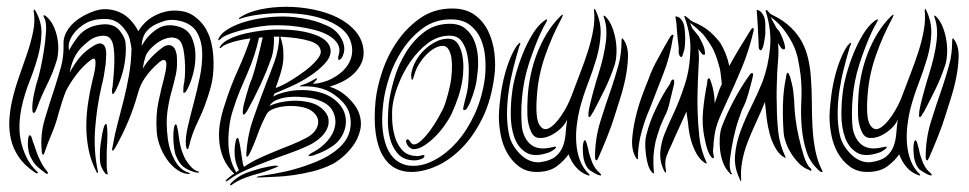

<svg xmlns="http://www.w3.org/2000/svg" viewBox="-20 -506 2852 565"><path d="M279 -253Q265 -193 260 -128Q255 -63 268 -2Q269 0 267.5 2.5Q266 5 264 0Q247 -33 240.5 -67Q234 -101 234 -134.5Q234 -168 239 -202Q244 -236 252 -269Q253 -273 256 -285.5Q259 -298 260.5 -310.5Q262 -323 260 -330Q258 -337 248 -330Q225 -313 205.5 -287.5Q186 -262 174 -238Q173 -236 169.5 -226.5Q166 -217 162.5 -206Q159 -195 156 -184.5Q153 -174 152 -171Q144 -140 132 -112Q120 -84 112 -60Q109 -50 108 -51Q103 -51 103 -60Q98 -109 111.5 -154.5Q125 -200 141 -248Q151 -279 159.5 -309.5Q168 -340 167 -377Q166 -403 186.5 -428Q207 -453 248 -470Q272 -480 293 -479Q314 -478 332 -470Q350 -462 364 -447Q378 -432 387 -414Q393 -425 405 -437.5Q417 -450 433.5 -459Q450 -468 470.5 -472.5Q491 -477 516 -473Q534 -470 547.5 -461Q561 -452 571.5 -440.5Q582 -429 588 -417Q594 -405 597 -397Q608 -364 608.5 -323Q609 -282 600 -249Q585 -195 564.5 -153Q544 -111 537 -78Q534 -67 533 -67Q529 -67 528.5 -71Q528 -75 527 -79Q525 -100 532.5 -132.5Q540 -165 550 -202.5Q560 -240 568 -279Q576 -318 575 -351.5Q574 -385 560 -410Q546 -435 512 -444Q485 -451 464.5 -444.5Q444 -438 430 -430Q409 -416 403 -400.5Q397 -385 397 -371Q414 -402 442 -420.5Q470 -439 508 -427Q533 -419 543.5 -397Q554 -375 555 -348Q556 -321 549.5 -294Q543 -267 534 -249Q533 -247 529 -239.5Q525 -232 520 -233Q519 -233 519.5 -241Q520 -249 520 -253Q523 -265 524 -281Q525 -297 524.5 -314Q524 -331 522 -347Q520 -363 516 -374Q511 -388 500.5 -392.5Q490 -397 478 -395Q466 -393 454.5 -387Q443 -381 435 -374Q413 -355 408 -339.5Q403 -324 400 -304Q412 -324 429.5 -341.5Q447 -359 464 -370Q473 -374 479.5 -373Q486 -372 490.5 -367.5Q495 -363 497 -356.5Q499 -350 500 -345Q503 -312 497.5 -287Q492 -262 484.5 -235.5Q477 -209 472.5 -176.5Q468 -144 474 -96Q479 -61 495 -33Q511 -5 535 2Q542 4 538.5 5Q535 6 533 6Q515 4 499 -8Q483 -20 470.5 -38Q458 -56 450 -78Q442 -100 441 -122Q438 -167 446.5 -207.5Q455 -248 463 -277Q465 -285 467.5 -297.5Q470 -310 469.5 -319Q469 -328 463 -329.5Q457 -331 443 -318Q423 -300 408 -279Q393 -258 386 -232Q363 -149 320 -73Q318 -69 315 -65.5Q312 -62 311 -63Q309 -63 310 -68Q311 -73 312 -78Q318 -113 327 -146Q336 -179 344.5 -213.5Q353 -248 359.5 -284.5Q366 -321 367 -363Q365 -377 361.5 -392Q358 -407 341 -427Q321 -449 294 -450Q267 -451 250 -445Q239 -442 226.5 -434Q214 -426 203.5 -415Q193 -404 186.5 -389.5Q180 -375 183 -358Q194 -378 208.5 -397Q223 -416 246 -426Q253 -429 264 -431.5Q275 -434 287 -434.5Q299 -435 311 -431Q323 -427 332 -416Q348 -396 349.5 -380Q351 -364 350 -348Q348 -319 341 -293.5Q334 -268 323 -245Q322 -242 318 -235.5Q314 -229 312 -229Q310 -230 309.5 -237.5Q309 -245 311 -248Q312 -259 314 -280.5Q316 -302 316.5 -325.5Q317 -349 314 -368.5Q311 -388 301 -396Q292 -403 274 -400Q256 -397 242 -386Q228 -375 218.5 -365Q209 -355 203 -344.5Q197 -334 192.5 -321.5Q188 -309 185 -292Q197 -315 213 -335Q229 -355 252 -369Q268 -380 277 -378Q286 -376 289.5 -367Q293 -358 292.5 -344Q292 -330 291 -318Q289 -302 286 -285Q283 -268 279 -253ZM565 2Q565 2 560 2Q558 2 555 1Q541 -2 525 -11.5Q509 -21 498 -47Q494 -57 492 -73Q490 -89 490 -104Q490 -119 492 -130Q494 -141 498 -140Q499 -140 500.5 -135.5Q502 -131 503 -125Q504 -119 505 -113Q506 -107 506 -104Q508 -90 511 -76.5Q514 -63 519 -52Q524 -37 537.5 -20.5Q551 -4 562 -2Q567 0 565 2ZM296 0Q298 7 296 7Q291 7 288 2Q283 -4 278 -15.5Q273 -27 274 -55Q274 -66 276 -81.5Q278 -97 280.5 -110.5Q283 -124 286 -133Q289 -142 293 -141Q294 -141 294.5 -136.5Q295 -132 295.5 -126Q296 -120 296 -114.5Q296 -109 296 -107Q296 -91 295 -78.5Q294 -66 294 -52Q294 -33 294 -20Q294 -7 296 0ZM148 -332Q137 -294 118.5 -257Q100 -220 88 -186Q87 -184 84.5 -178.5Q82 -173 78 -174Q76 -175 75.5 -180.5Q75 -186 75 -189Q75 -205 80.5 -231.5Q86 -258 92 -275Q94 -281 99.5 -305.5Q105 -330 109.5 -359Q114 -388 115.5 -415Q117 -442 110 -454Q106 -461 110 -461Q113 -461 118 -456Q130 -445 137.5 -429Q145 -413 148.5 -395.5Q152 -378 151.5 -361Q151 -344 148 -332ZM82 1Q51 -20 34.5 -45Q18 -70 12 -97Q6 -124 7.5 -152Q9 -180 15 -207Q23 -243 35.5 -278.5Q48 -314 59.5 -347.5Q71 -381 77.5 -413Q84 -445 79 -474Q79 -478 80 -478Q82 -478 85 -473Q103 -441 102 -407Q101 -373 91 -337.5Q81 -302 66.5 -265.5Q52 -229 44 -192Q39 -169 37.5 -143.5Q36 -118 41 -93Q46 -68 57.5 -44Q69 -20 89 -1Q93 1 91 3Q89 5 86.5 3.5Q84 2 82 1ZM120 5Q117 7 112 2Q101 -6 90.5 -15Q80 -24 70 -44Q66 -51 64 -62Q62 -73 62 -83.5Q62 -94 63.5 -101Q65 -108 68 -108Q72 -107 74.5 -97Q77 -87 79 -84Q83 -73 86 -63.5Q89 -54 93 -45Q99 -31 105 -21Q111 -11 119 -1Q120 0 121 2Q122 4 120 5Z M654 23Q647 28 645 28Q643 27 645 24.5Q647 22 648 21Q655 15 659.5 11.5Q664 8 669 5Q647 -17 637 -41.5Q627 -66 625 -93Q623 -120 628 -147Q633 -174 642 -200Q658 -251 680 -299.5Q702 -348 717 -393Q687 -389 663.5 -382Q640 -375 632 -367Q629 -364 627 -364.5Q625 -365 629 -371Q636 -382 655.5 -391.5Q675 -401 700 -407Q725 -413 754.5 -416.5Q784 -420 811 -419Q871 -418 911.5 -402Q952 -386 953 -356Q953 -337 935 -318Q917 -299 891.5 -282Q866 -265 837 -252Q808 -239 788 -231L784 -222Q798 -230 821 -235.5Q844 -241 869.5 -241Q895 -241 920 -234.5Q945 -228 963 -214Q989 -194 995.5 -167.5Q1002 -141 991 -116Q981 -91 957 -75Q933 -59 908 -51Q905 -49 897.5 -47.5Q890 -46 888 -48Q887 -49 892.5 -53Q898 -57 901 -58Q926 -71 944 -92Q962 -113 966 -135.5Q970 -158 959 -179.5Q948 -201 915 -212Q902 -217 880.5 -219.5Q859 -222 837.5 -221Q816 -220 798 -213.5Q780 -207 773 -194Q789 -202 810.5 -206Q832 -210 854 -209.5Q876 -209 895.5 -203.5Q915 -198 928 -186Q944 -172 946.5 -156.5Q949 -141 942 -126Q935 -111 919.5 -98Q904 -85 884 -76Q858 -64 826.5 -53Q795 -42 763.5 -30Q732 -18 703 -5Q674 8 654 23ZM765 -171Q749 -141 738 -110Q727 -79 714 -53Q709 -44 708 -45Q705 -45 705 -48Q705 -51 705 -55Q708 -107 725.5 -157.5Q743 -208 763 -260Q776 -292 788 -325.5Q800 -359 802 -398H786Q787 -380 784.5 -361.5Q782 -343 777 -331Q764 -294 745.5 -254.5Q727 -215 707 -179Q706 -178 702.5 -173Q699 -168 696 -169Q695 -169 694.5 -174.5Q694 -180 695 -182Q695 -190 698.5 -202.5Q702 -215 705.5 -228Q709 -241 713 -253Q717 -265 721 -274Q722 -277 726 -289.5Q730 -302 734.5 -319.5Q739 -337 744 -357Q749 -377 753 -396Q746 -396 742 -395Q737 -370 728.5 -344Q720 -318 708.5 -291.5Q697 -265 686 -239Q675 -213 667 -186Q659 -164 655.5 -139.5Q652 -115 652 -90.5Q652 -66 657.5 -43Q663 -20 675 1L683 -5Q681 -10 678 -17Q675 -24 673 -33Q671 -41 670.5 -52.5Q670 -64 671 -74.5Q672 -85 674 -92.5Q676 -100 680 -100Q681 -100 682 -97Q683 -94 684 -89Q685 -84 686 -80Q687 -76 687 -74Q688 -68 689 -60.5Q690 -53 691.5 -44.5Q693 -36 694 -28.5Q695 -21 698 -15Q720 -30 744 -41Q768 -52 791.5 -61.5Q815 -71 837.5 -80Q860 -89 877 -98Q906 -112 914 -134Q922 -156 904 -174Q892 -186 871 -190.5Q850 -195 828 -194Q806 -193 788.5 -187Q771 -181 765 -171ZM913 -275Q915 -275 909 -268.5Q903 -262 901 -259Q933 -262 957.5 -275Q982 -288 997 -306Q1012 -324 1015.5 -345.5Q1019 -367 1010 -389Q1001 -411 979.5 -426Q958 -441 930 -450.5Q902 -460 869.5 -464Q837 -468 804.5 -467.5Q772 -467 742 -463Q712 -459 690 -452Q685 -450 684.5 -450Q684 -450 683 -451Q682 -453 688 -456Q711 -471 747 -478.5Q783 -486 822.5 -486Q862 -486 902 -478Q942 -470 974 -454Q1006 -438 1027 -413Q1048 -388 1050 -355Q1051 -335 1042.5 -318Q1034 -301 1020 -288Q1006 -275 988 -266Q970 -257 950 -251Q981 -241 1003.5 -219.5Q1026 -198 1035 -177Q1046 -149 1040 -123.5Q1034 -98 1019.5 -78Q1005 -58 987 -43Q969 -28 956 -22Q929 -9 901 -2Q873 5 846 9Q819 13 794.5 14Q770 15 750 16Q735 17 735 15Q735 14 741 13Q747 12 751 11Q788 6 823 -2Q858 -10 895 -24Q912 -30 931 -39.5Q950 -49 966.5 -61.5Q983 -74 994.5 -89.5Q1006 -105 1010 -124Q1015 -148 1008.5 -171.5Q1002 -195 977 -217Q953 -238 926.5 -245.5Q900 -253 869 -252Q862 -252 862 -252Q862 -254 872 -257Q882 -260 885 -262Q894 -266 903 -271.5Q912 -277 913 -275ZM924 -353Q924 -375 892.5 -385Q861 -395 805 -398Q812 -377 813.5 -359Q815 -341 813 -324Q811 -307 805 -288Q799 -269 791 -247Q811 -254 834 -268Q857 -282 877 -297Q897 -312 910.5 -327.5Q924 -343 924 -353ZM796 -457Q828 -459 868.5 -452.5Q909 -446 941 -431Q958 -424 969 -413Q980 -402 986 -390Q992 -378 993 -366Q994 -354 989 -343Q989 -342 988 -339.5Q987 -337 985 -335Q983 -333 981 -331Q979 -329 977 -330Q975 -330 975 -334.5Q975 -339 977 -345Q982 -364 973 -378Q964 -392 946.5 -402Q929 -412 905.5 -418Q882 -424 857.5 -427.5Q833 -431 810 -431.5Q787 -432 770 -431Q747 -429 724 -424.5Q701 -420 681.5 -414.5Q662 -409 648 -403Q634 -397 629 -391Q623 -386 622 -388Q622 -390 624 -394Q630 -407 648 -418.5Q666 -430 689 -438Q712 -446 740 -451Q768 -456 796 -457ZM750 2Q720 10 701.5 17Q683 24 666 35Q664 36 662 38Q660 40 658 39Q656 38 658 35Q660 32 662 31Q671 21 686 12Q701 3 728 -5Q737 -8 749 -11Q761 -14 771.5 -16Q782 -18 789 -18.5Q796 -19 798 -17Q799 -16 792.5 -13.5Q786 -11 777.5 -7.5Q769 -4 761 -1.5Q753 1 750 2Z M1407 -277Q1410 -304 1408 -334Q1406 -364 1395.5 -389.5Q1385 -415 1363.5 -432Q1342 -449 1307 -449Q1260 -449 1225 -423.5Q1190 -398 1165 -360.5Q1140 -323 1126 -280.5Q1112 -238 1108 -203Q1102 -155 1106.5 -120Q1111 -85 1123 -62.5Q1135 -40 1153.5 -29Q1172 -18 1194 -18Q1225 -17 1259.5 -35.5Q1294 -54 1324 -87.5Q1354 -121 1376.5 -169.5Q1399 -218 1407 -277ZM1085 -208Q1089 -248 1105 -296Q1121 -344 1149.5 -385Q1178 -426 1218 -453.5Q1258 -481 1311 -481Q1351 -481 1377 -462Q1403 -443 1417 -413.5Q1431 -384 1435 -349.5Q1439 -315 1435 -284Q1426 -212 1400 -159Q1374 -106 1339 -70.5Q1304 -35 1265 -17.5Q1226 0 1190 0Q1163 0 1141.5 -12Q1120 -24 1105.5 -49.5Q1091 -75 1085.5 -114.5Q1080 -154 1085 -208ZM1197 -67Q1192 -67 1187 -70.5Q1182 -74 1179 -79Q1176 -84 1175 -89Q1174 -94 1179 -96Q1182 -97 1187 -89Q1192 -81 1198 -81Q1208 -81 1221.5 -94Q1235 -107 1247.5 -124.5Q1260 -142 1269.5 -159Q1279 -176 1283 -184Q1287 -192 1291 -204.5Q1295 -217 1298.5 -230Q1302 -243 1304.5 -255.5Q1307 -268 1308 -277Q1313 -322 1306 -346.5Q1299 -371 1283 -371Q1271 -371 1258 -363.5Q1245 -356 1233.5 -344Q1222 -332 1213 -317.5Q1204 -303 1200 -288Q1195 -271 1193 -271Q1190 -271 1190 -288Q1193 -307 1203 -325.5Q1213 -344 1228 -358.5Q1243 -373 1261 -382.5Q1279 -392 1298 -392Q1317 -392 1326.5 -378.5Q1336 -365 1340 -345.5Q1344 -326 1343.5 -305.5Q1343 -285 1341 -273Q1337 -246 1328.5 -220.5Q1320 -195 1308 -169Q1302 -157 1290 -139.5Q1278 -122 1262.5 -106Q1247 -90 1229.5 -78.5Q1212 -67 1197 -67ZM1229 -48Q1230 -42 1219.5 -38Q1209 -34 1198 -34Q1167 -35 1150.5 -54Q1134 -73 1127.5 -99Q1121 -125 1121.5 -153Q1122 -181 1124 -200Q1128 -233 1140 -274Q1152 -315 1174 -351Q1196 -387 1228 -411.5Q1260 -436 1304 -436Q1333 -436 1350.5 -421Q1368 -406 1376.5 -384Q1385 -362 1386.5 -336.5Q1388 -311 1385 -290Q1383 -267 1378 -248Q1373 -229 1364 -206Q1361 -199 1356 -190Q1351 -181 1345 -182Q1342 -183 1343.5 -190Q1345 -197 1347.5 -207.5Q1350 -218 1353 -229.5Q1356 -241 1357 -251Q1359 -268 1359.5 -293.5Q1360 -319 1355.5 -343Q1351 -367 1339 -384Q1327 -401 1303 -401Q1268 -401 1238.5 -378.5Q1209 -356 1187 -323.5Q1165 -291 1151.5 -255.5Q1138 -220 1135 -193Q1133 -177 1134 -153Q1135 -129 1141.5 -105.5Q1148 -82 1163 -65Q1178 -48 1204 -47Q1212 -46 1219.5 -48.5Q1227 -51 1229 -48Z M1789 -316Q1777 -279 1760.5 -245Q1744 -211 1726 -177Q1724 -175 1720 -167.5Q1716 -160 1713 -162Q1711 -162 1711.5 -168Q1712 -174 1712 -177Q1713 -185 1716.5 -200Q1720 -215 1724.5 -231.5Q1729 -248 1733.5 -263.5Q1738 -279 1741 -288Q1758 -342 1763 -384Q1768 -426 1757 -455Q1755 -460 1757 -460Q1759 -460 1761 -458Q1763 -456 1764 -455Q1775 -443 1782 -424.5Q1789 -406 1792 -386.5Q1795 -367 1794 -348Q1793 -329 1789 -316ZM1816 -388Q1829 -368 1828 -338Q1827 -308 1820.5 -276Q1814 -244 1804.5 -215Q1795 -186 1790 -169Q1780 -136 1766 -101.5Q1752 -67 1741 -42Q1737 -33 1735 -34Q1732 -35 1731.5 -38.5Q1731 -42 1731 -44Q1731 -98 1746.5 -148Q1762 -198 1780 -249Q1791 -282 1800 -314.5Q1809 -347 1809 -386Q1809 -393 1811 -393Q1812 -393 1813 -391.5Q1814 -390 1816 -388ZM1616 -74Q1618 -71 1609 -65Q1600 -59 1597 -58Q1553 -42 1528.5 -57Q1504 -72 1493.5 -102Q1483 -132 1483 -168.5Q1483 -205 1487 -234Q1490 -259 1498.5 -289.5Q1507 -320 1519 -349.5Q1531 -379 1546.5 -404.5Q1562 -430 1580 -444Q1582 -445 1584.5 -447Q1587 -449 1589 -449Q1592 -448 1586 -438Q1580 -428 1571.5 -410Q1563 -392 1554 -368.5Q1545 -345 1536.5 -319Q1528 -293 1523 -267Q1518 -241 1516 -217Q1514 -193 1514 -174Q1514 -155 1515 -142Q1516 -129 1517 -125Q1524 -94 1543.5 -79.5Q1563 -65 1596 -71Q1597 -71 1606 -73Q1615 -75 1616 -74ZM1745 3Q1749 7 1749 9Q1749 11 1744.5 10Q1740 9 1738 8Q1730 4 1718 -3.5Q1706 -11 1700 -30Q1697 -38 1696 -49.5Q1695 -61 1695 -71Q1695 -81 1697 -87.5Q1699 -94 1702 -93Q1704 -92 1706.5 -84Q1709 -76 1711 -67Q1713 -56 1716 -46.5Q1719 -37 1723 -27Q1728 -16 1733 -9.5Q1738 -3 1745 3ZM1653 -52Q1642 -35 1619.5 -17.5Q1597 0 1559 0Q1529 0 1507.5 -16Q1486 -32 1472.5 -56Q1459 -80 1453.5 -108.5Q1448 -137 1448 -163Q1449 -195 1453.5 -227Q1458 -259 1465.5 -287Q1473 -315 1482.5 -337Q1492 -359 1502 -373Q1504 -374 1506.5 -377.5Q1509 -381 1511 -379Q1512 -378 1510.5 -374.5Q1509 -371 1508 -369Q1499 -339 1490.5 -305.5Q1482 -272 1477 -238Q1472 -204 1472 -171Q1472 -138 1478 -110Q1482 -91 1492.5 -75Q1503 -59 1515.5 -48Q1528 -37 1542.5 -32Q1557 -27 1571 -29Q1600 -33 1615 -45.5Q1630 -58 1636.5 -75.5Q1643 -93 1644.5 -113.5Q1646 -134 1649 -155Q1644 -141 1629.5 -127.5Q1615 -114 1598.5 -106.5Q1582 -99 1566.5 -100Q1551 -101 1543 -118Q1533 -140 1532 -166Q1531 -192 1533 -223Q1535 -254 1542 -287Q1549 -320 1561 -350.5Q1573 -381 1589.5 -408Q1606 -435 1627 -456L1631 -460Q1634 -463 1637 -463Q1637 -463 1633 -453Q1604 -399 1584 -341.5Q1564 -284 1560 -225Q1555 -160 1566.5 -140Q1578 -120 1595 -128.5Q1612 -137 1631.5 -165.5Q1651 -194 1663 -227Q1674 -257 1686.5 -289Q1699 -321 1709.5 -353.5Q1720 -386 1725.5 -417Q1731 -448 1728 -475Q1728 -480 1730 -480Q1731 -480 1731 -479Q1731 -477 1732 -477Q1733 -476 1733 -475Q1749 -441 1747.5 -406Q1746 -371 1735.5 -335Q1725 -299 1710.5 -261.5Q1696 -224 1686 -186Q1680 -162 1677 -135.5Q1674 -109 1676 -83Q1678 -57 1687 -33.5Q1696 -10 1713 6Q1715 8 1715 9Q1715 11 1712.5 10.5Q1710 10 1708 9Q1689 2 1675 -14Q1661 -30 1653 -52Z M2104 -133Q2118 -170 2139 -209.5Q2160 -249 2182 -280Q2183 -282 2187 -287Q2191 -292 2194 -291Q2197 -289 2196 -283.5Q2195 -278 2194 -275Q2190 -258 2182 -230Q2174 -202 2164 -184Q2162 -179 2153.5 -154.5Q2145 -130 2138.5 -99.5Q2132 -69 2128.5 -40Q2125 -11 2132 3Q2134 3 2134 5Q2134 6 2133 7Q2129 7 2127 3Q2114 -10 2107.5 -28Q2101 -46 2099 -64Q2097 -82 2098 -100.5Q2099 -119 2104 -133ZM2286 -116Q2283 -155 2284 -198Q2285 -241 2293 -278Q2293 -280 2294 -285.5Q2295 -291 2298 -292Q2300 -292 2302 -287Q2304 -282 2305 -280Q2307 -272 2310 -260.5Q2313 -249 2314.5 -236Q2316 -223 2317 -210.5Q2318 -198 2318 -189Q2318 -182 2321 -157Q2324 -132 2330.5 -103Q2337 -74 2345.5 -47Q2354 -20 2365 -11Q2367 -9 2367.5 -7Q2368 -5 2367 -3Q2365 -3 2362.5 -5Q2360 -7 2358 -7Q2343 -13 2330.5 -26Q2318 -39 2308.5 -54Q2299 -69 2293 -85.5Q2287 -102 2286 -116ZM2157 21Q2140 -13 2143 -49Q2146 -85 2159.5 -121Q2173 -157 2191.5 -194Q2210 -231 2224 -266Q2241 -312 2246 -365Q2251 -418 2233 -474V-475L2234 -476Q2236 -477 2237 -476Q2238 -476 2238 -475Q2242 -471 2245.5 -467Q2249 -463 2257 -460Q2287 -445 2307.5 -425Q2328 -405 2340 -382.5Q2352 -360 2358 -334Q2364 -308 2366 -281Q2369 -243 2369 -205Q2369 -167 2371 -131Q2373 -95 2379.5 -62.5Q2386 -30 2400 -3L2401 -1Q2399 1 2397 0Q2395 -1 2394 -1Q2365 -25 2354 -58Q2343 -91 2339.5 -129Q2336 -167 2338 -207Q2340 -247 2336 -285Q2333 -309 2328 -333Q2323 -357 2312 -378.5Q2301 -400 2285.5 -420Q2270 -440 2248 -456Q2253 -445 2255.5 -441Q2258 -437 2266 -422Q2272 -417 2277 -406.5Q2282 -396 2285.5 -386Q2289 -376 2290 -369Q2291 -362 2288 -361Q2283 -359 2278 -366Q2273 -373 2269 -379Q2272 -357 2270 -334Q2268 -311 2267 -292Q2266 -264 2265.5 -242.5Q2265 -221 2266 -191Q2266 -158 2270 -119.5Q2274 -81 2291 -45Q2292 -41 2291 -41Q2289 -41 2288 -43Q2287 -45 2284 -45Q2271 -54 2261 -72Q2251 -90 2245 -112Q2239 -134 2236 -158.5Q2233 -183 2231 -206Q2219 -176 2205 -146Q2191 -116 2180 -87.5Q2169 -59 2164 -31Q2159 -3 2161 23Q2162 26 2160 26Q2159 27 2158 25Q2157 23 2157 21ZM2207 -473Q2206 -477 2208 -477Q2209 -477 2211.5 -475.5Q2214 -474 2216 -474Q2225 -466 2229 -455Q2233 -444 2232 -421Q2233 -412 2231.5 -400.5Q2230 -389 2228 -378.5Q2226 -368 2223 -362.5Q2220 -357 2218 -358Q2213 -359 2212.5 -370Q2212 -381 2212 -387Q2211 -414 2209.5 -436Q2208 -458 2207 -473ZM1881 -50Q1886 -12 1898 0Q1900 4 1905 4V3Q1904 0 1904 -1Q1902 -21 1903 -47Q1905 -71 1909 -89Q1914 -108 1923 -134Q1933 -158 1936 -164Q1946 -181 1952 -211Q1959 -239 1963 -256Q1964 -259 1964 -264Q1964 -270 1962 -272Q1959 -273 1955 -268Q1952 -262 1952 -260Q1930 -228 1911 -188Q1892 -149 1882 -109Q1876 -88 1881 -50ZM1857 -38Q1858 -38 1857 -43Q1858 -83 1868 -118Q1877 -152 1892 -186Q1911 -236 1932 -289Q1951 -337 1960 -394L1962 -400Q1962 -403 1960 -404Q1956 -404 1951 -396Q1936 -371 1918 -337Q1899 -304 1888 -272Q1880 -253 1869 -223Q1858 -193 1850 -159Q1842 -124 1840 -93Q1839 -61 1852 -41Q1854 -37 1857 -38ZM1972 -417 1974 -394 1977 -369Q1978 -363 1977 -353Q1978 -341 1984 -338Q1987 -338 1989 -344Q1991 -351 1994 -361Q1996 -371 1996 -383Q1997 -395 1996 -403Q1995 -428 1991 -438Q1986 -449 1978 -455L1973 -457Q1970 -458 1969 -458Q1967 -458 1968 -454Q1971 -439 1972 -417ZM2098 -305Q2096 -313 2094 -319Q2088 -342 2077 -364Q2065 -385 2049 -405Q2031 -423 2011 -439Q2014 -429 2017 -423Q2020 -419 2030 -407Q2036 -401 2040 -392Q2046 -381 2050 -371Q2054 -361 2054 -354Q2056 -347 2053 -345Q2048 -343 2043 -351Q2038 -357 2035 -362Q2038 -341 2036 -318L2034 -275Q2033 -248 2032.5 -226Q2032 -204 2033 -174Q2034 -141 2038 -103Q2042 -65 2059 -28Q2061 -26 2058 -25Q2056 -25 2055 -26Q2054 -27 2052 -28Q2039 -37 2029 -55Q2019 -73 2013 -95Q2007 -117 2005 -142Q2002 -160 2000 -177L2001 -180L1978 -129Q1964 -99 1956 -80Q1946 -60 1941 -45Q1935 -29 1940 -2Q1940 2 1939 2Q1938 2 1935 -2Q1921 -29 1923 -59Q1926 -89 1936 -113Q1945 -136 1963 -174Q1980 -211 1992 -248Q2009 -295 2011 -349Q2015 -400 1994 -457V-458Q1994 -459 1995 -459Q1997 -459 1998 -458Q1999 -458 1999 -457L2007 -451Q2011 -446 2019 -442Q2049 -430 2070 -412Q2091 -392 2100 -379Q2119 -347 2126 -312Q2141 -339 2157.5 -366.5Q2174 -394 2188 -416Q2192 -423 2196 -424Q2198 -422 2198 -419Q2198 -416 2197 -413Q2184 -357 2163 -306.5Q2142 -256 2117 -203Q2111 -190 2104 -174.5Q2097 -159 2091.5 -144Q2086 -129 2083 -111Q2080 -93 2079 -70Q2077 -62 2079.5 -51.5Q2082 -41 2079 -40Q2073 -41 2066 -55.5Q2059 -70 2053 -101Q2045 -139 2049 -181Q2053 -223 2061 -261Q2061 -263 2061.5 -268.5Q2062 -274 2066 -276Q2068 -276 2070 -271Q2072 -266 2073 -263Q2077 -252 2080 -235.5Q2083 -219 2083 -202Q2089 -218 2093.5 -232.5Q2098 -247 2104 -258L2103 -269Q2100 -299 2098 -305Z M2762 -316Q2750 -279 2733.5 -245Q2717 -211 2699 -177Q2697 -175 2693 -167.5Q2689 -160 2686 -162Q2684 -162 2684.5 -168Q2685 -174 2685 -177Q2686 -185 2689.5 -200Q2693 -215 2697.5 -231.5Q2702 -248 2706.5 -263.5Q2711 -279 2714 -288Q2731 -342 2736 -384Q2741 -426 2730 -455Q2728 -460 2730 -460Q2732 -460 2734 -458Q2736 -456 2737 -455Q2748 -443 2755 -424.5Q2762 -406 2765 -386.5Q2768 -367 2767 -348Q2766 -329 2762 -316ZM2789 -388Q2802 -368 2801 -338Q2800 -308 2793.5 -276Q2787 -244 2777.5 -215Q2768 -186 2763 -169Q2753 -136 2739 -101.5Q2725 -67 2714 -42Q2710 -33 2708 -34Q2705 -35 2704.5 -38.5Q2704 -42 2704 -44Q2704 -98 2719.5 -148Q2735 -198 2753 -249Q2764 -282 2773 -314.5Q2782 -347 2782 -386Q2782 -393 2784 -393Q2785 -393 2786 -391.5Q2787 -390 2789 -388ZM2589 -74Q2591 -71 2582 -65Q2573 -59 2570 -58Q2526 -42 2501.5 -57Q2477 -72 2466.5 -102Q2456 -132 2456 -168.5Q2456 -205 2460 -234Q2463 -259 2471.5 -289.5Q2480 -320 2492 -349.5Q2504 -379 2519.5 -404.5Q2535 -430 2553 -444Q2555 -445 2557.5 -447Q2560 -449 2562 -449Q2565 -448 2559 -438Q2553 -428 2544.5 -410Q2536 -392 2527 -368.5Q2518 -345 2509.5 -319Q2501 -293 2496 -267Q2491 -241 2489 -217Q2487 -193 2487 -174Q2487 -155 2488 -142Q2489 -129 2490 -125Q2497 -94 2516.5 -79.5Q2536 -65 2569 -71Q2570 -71 2579 -73Q2588 -75 2589 -74ZM2718 3Q2722 7 2722 9Q2722 11 2717.5 10Q2713 9 2711 8Q2703 4 2691 -3.5Q2679 -11 2673 -30Q2670 -38 2669 -49.5Q2668 -61 2668 -71Q2668 -81 2670 -87.5Q2672 -94 2675 -93Q2677 -92 2679.5 -84Q2682 -76 2684 -67Q2686 -56 2689 -46.5Q2692 -37 2696 -27Q2701 -16 2706 -9.5Q2711 -3 2718 3ZM2626 -52Q2615 -35 2592.5 -17.5Q2570 0 2532 0Q2502 0 2480.5 -16Q2459 -32 2445.5 -56Q2432 -80 2426.5 -108.5Q2421 -137 2421 -163Q2422 -195 2426.5 -227Q2431 -259 2438.5 -287Q2446 -315 2455.5 -337Q2465 -359 2475 -373Q2477 -374 2479.5 -377.5Q2482 -381 2484 -379Q2485 -378 2483.5 -374.5Q2482 -371 2481 -369Q2472 -339 2463.5 -305.5Q2455 -272 2450 -238Q2445 -204 2445 -171Q2445 -138 2451 -110Q2455 -91 2465.5 -75Q2476 -59 2488.5 -48Q2501 -37 2515.5 -32Q2530 -27 2544 -29Q2573 -33 2588 -45.5Q2603 -58 2609.5 -75.5Q2616 -93 2617.5 -113.5Q2619 -134 2622 -155Q2617 -141 2602.5 -127.5Q2588 -114 2571.5 -106.5Q2555 -99 2539.5 -100Q2524 -101 2516 -118Q2506 -140 2505 -166Q2504 -192 2506 -223Q2508 -254 2515 -287Q2522 -320 2534 -350.5Q2546 -381 2562.5 -408Q2579 -435 2600 -456L2604 -460Q2607 -463 2610 -463Q2610 -463 2606 -453Q2577 -399 2557 -341.5Q2537 -284 2533 -225Q2528 -160 2539.5 -140Q2551 -120 2568 -128.5Q2585 -137 2604.5 -165.5Q2624 -194 2636 -227Q2647 -257 2659.5 -289Q2672 -321 2682.5 -353.5Q2693 -386 2698.5 -417Q2704 -448 2701 -475Q2701 -480 2703 -480Q2704 -480 2704 -479Q2704 -477 2705 -477Q2706 -476 2706 -475Q2722 -441 2720.5 -406Q2719 -371 2708.5 -335Q2698 -299 2683.5 -261.5Q2669 -224 2659 -186Q2653 -162 2650 -135.5Q2647 -109 2649 -83Q2651 -57 2660 -33.5Q2669 -10 2686 6Q2688 8 2688 9Q2688 11 2685.5 10.5Q2683 10 2681 9Q2662 2 2648 -14Q2634 -30 2626 -52Z"/></svg>

Font: mr_AkronimG
Style: Regular
Weight: 400
Version: Version 1.002 April 14, 2020